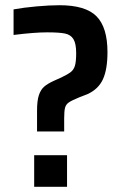

<svg xmlns="http://www.w3.org/2000/svg" viewBox="-20 -716 486 736"><path d="M186 -406 215 -419Q240 -431 251.5 -440Q263 -449 267.5 -465Q272 -481 272 -512Q272 -549 261.5 -566Q251 -583 229 -587.5Q207 -592 161 -592Q112 -592 32 -582V-680Q70 -687 120 -691.5Q170 -696 208 -696Q308 -696 350 -653.5Q392 -611 392 -516Q392 -450 374.5 -412Q357 -374 315 -355L284 -343Q255 -331 244 -323.5Q233 -316 229.5 -303.5Q226 -291 226 -262V-212H122V-292Q122 -330 129 -351Q136 -372 149 -383.5Q162 -395 186 -406ZM111 0V-121H237V0Z"/></svg>

Font: Saira Semi Condensed Medium
Style: Regular
Weight: 500
Width: 4
Designer: Hector Gatti with collaboration of the Omnibus-Type team
Foundry: Omnibus-Type
Version: Version 1.001; ttfautohint (v1.8)